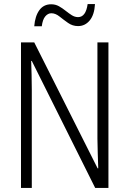

<svg xmlns="http://www.w3.org/2000/svg" viewBox="-20 -922 634 942"><path d="M512 0H447L136 -623H133Q134 -590 135 -555Q136 -520 136 -480V0H83V-714H148L459 -96H462Q461 -132 459.5 -172Q458 -212 458 -242V-714H512ZM148 -793Q152 -843 173 -872Q194 -901 231 -901Q252 -901 269 -891.5Q286 -882 301.5 -869.5Q317 -857 332 -847.5Q347 -838 363 -838Q401 -838 410 -902H446Q443 -849 420 -821.5Q397 -794 363 -794Q336 -794 314 -809.5Q292 -825 272 -841Q252 -857 232 -857Q215 -857 202 -841.5Q189 -826 185 -793Z"/></svg>

Font: Noto Sans Condensed Light
Style: Regular
Weight: 300
Width: 3
Designer: Monotype Design Team
Foundry: Monotype Imaging Inc.
Version: Version 2.013; ttfautohint (v1.8.4.7-5d5b)